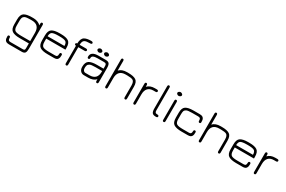

<svg xmlns="http://www.w3.org/2000/svg" viewBox="141 -1999 5316 3570"><g transform="rotate(30 2798.5 -214.0)"><path d="M523.4 85Q523.4 148.4 504.9 174.3Q486.3 200.2 434.6 200.2H158.2Q76.2 200.2 63.5 129.9Q60.5 113.3 60.5 85Q60.5 56.6 85.9 56.6Q111.3 56.6 111.3 89.8Q111.3 123 123 136.2Q134.8 149.4 165 149.4H427.7Q456.1 149.4 464.4 139.6Q472.7 129.9 472.7 100.6V0H277.3Q165 0 112.8 -34.7Q60.5 -69.3 60.5 -171.9V-278.3Q60.5 -380.9 112.8 -415.5Q165 -450.2 277.3 -450.2H305.7Q415 -450.2 472.7 -388.7V-422.9Q472.7 -457 498 -457Q523.4 -457 523.4 -423.8ZM472.7 -50.8V-227.5Q472.7 -399.4 305.7 -399.4H277.3Q186.5 -399.4 157.2 -383.8Q127.9 -368.2 119.6 -343.8Q111.3 -319.3 111.3 -277.3V-172.9Q111.3 -91.8 150.4 -70.3Q186.5 -50.8 277.3 -50.8Z M1120.1 -278.3V-239.3H708V-172.9Q708 -91.8 748 -70.3Q784.2 -50.8 875 -50.8H1005.9Q1037.1 -50.8 1048.3 -64.5Q1059.6 -78.1 1059.6 -110.8Q1059.6 -143.6 1085 -143.6Q1110.4 -143.6 1110.4 -114.7Q1110.4 -85.9 1107.4 -69.3Q1104.5 -52.7 1094.7 -35.2Q1076.2 0 1015.6 0Q1013.7 0 1012.7 0H875Q762.7 0 710 -34.7Q657.2 -69.3 657.2 -171.9V-278.3Q657.2 -380.9 710 -415.5Q762.7 -450.2 875 -450.2H903.3Q1015.6 -450.2 1067.9 -415.5Q1120.1 -380.9 1120.1 -278.3ZM903.3 -399.4H875Q780.3 -399.4 744.6 -379.4Q709 -359.4 708 -290H1069.3Q1068.4 -359.4 1032.7 -379.4Q997.1 -399.4 903.3 -399.4Z M1452.1 -621.1Q1495.1 -621.1 1495.1 -595.7Q1495.1 -595.7 1496.1 -594.7Q1496.1 -594.7 1496.1 -593.8Q1496.1 -570.3 1456.1 -570.3Q1415 -570.3 1389.6 -566.4Q1364.3 -563.5 1342.8 -551.8Q1303.7 -530.3 1303.7 -450.2H1438.5Q1473.6 -450.2 1473.6 -424.8Q1473.6 -399.4 1438.5 -399.4H1303.7V-27.3Q1303.7 6.8 1278.3 6.8Q1252.9 6.8 1252.9 -27.3V-400.4Q1222.7 -402.3 1222.7 -425.3Q1222.7 -448.2 1252.9 -450.2Q1254.9 -557.6 1311.5 -591.8Q1360.4 -621.1 1452.1 -621.1Z M1633.8 -544.9Q1633.8 -561.5 1650.4 -573.2Q1667 -585 1683.1 -585Q1699.2 -585 1716.3 -573.2Q1733.4 -561.5 1733.4 -544.9Q1733.4 -528.3 1716.3 -516.6Q1699.2 -504.9 1683.1 -504.9Q1667 -504.9 1650.4 -516.6Q1633.8 -528.3 1633.8 -544.9ZM1776.4 -544.9Q1776.4 -561.5 1793 -573.2Q1809.6 -585 1825.7 -585Q1841.8 -585 1858.9 -573.2Q1876 -561.5 1876 -544.9Q1876 -528.3 1858.9 -516.6Q1841.8 -504.9 1825.7 -504.9Q1809.6 -504.9 1793 -516.6Q1776.4 -528.3 1776.4 -544.9ZM1744.1 -50.8Q1910.2 -50.8 1910.2 -222.7V-237.3H1766.6Q1675.8 -237.3 1646 -221.7Q1616.2 -206.1 1607.9 -181.6Q1599.6 -157.2 1599.6 -123.5Q1599.6 -89.8 1616.2 -70.3Q1632.8 -50.8 1653.3 -50.8ZM1548.8 -340.8Q1548.8 -450.2 1711.9 -450.2H1863.3Q1919.9 -450.2 1940.4 -422.9Q1960.9 -395.5 1960.9 -327.1V-26.4Q1960.9 6.8 1935.5 6.8Q1910.2 6.8 1910.2 -27.3V-61.5Q1854.5 0 1744.1 0H1653.3Q1607.4 0 1578.1 -32.7Q1548.8 -65.4 1548.8 -120.1Q1548.8 -218.8 1602.1 -253.4Q1655.3 -288.1 1766.6 -288.1H1910.2V-343.8Q1910.2 -374 1898.9 -386.7Q1887.7 -399.4 1856.4 -399.4H1718.8Q1599.6 -399.4 1599.6 -340.8Q1599.6 -306.6 1574.2 -306.6Q1548.8 -306.6 1548.8 -340.8Z M2322.3 -399.4Q2155.3 -399.4 2155.3 -225.6V-26.4Q2155.3 6.8 2129.9 6.8Q2104.5 6.8 2104.5 -26.4V-592.8Q2104.5 -627.9 2129.9 -627.9Q2155.3 -627.9 2155.3 -592.8V-388.7Q2212.9 -450.2 2322.3 -450.2H2350.6Q2462.9 -450.2 2515.1 -415.5Q2567.4 -380.9 2567.4 -278.3V-26.4Q2567.4 6.8 2542 6.8Q2516.6 6.8 2516.6 -26.4V-277.3Q2515.6 -359.4 2476.6 -380.9Q2442.4 -399.4 2359.4 -399.4Q2355.5 -399.4 2350.6 -399.4Z M2916 -399.4Q2839.8 -399.4 2799.3 -354.5Q2758.8 -309.6 2758.8 -225.6V-26.4Q2758.8 6.8 2733.4 6.8Q2708 6.8 2708 -26.4V-422.9Q2708 -457 2733.4 -457Q2758.8 -457 2758.8 -421.9V-388.7Q2816.4 -450.2 2916 -450.2H2960.9Q2995.1 -450.2 2995.1 -424.8Q2995.1 -399.4 2960.9 -399.4Z M3202.1 0H3195.3Q3138.7 0 3118.2 -27.8Q3097.7 -55.7 3097.7 -124V-593.8Q3097.7 -627.9 3123 -627.9Q3148.4 -627.9 3148.4 -593.8V-107.4Q3148.4 -76.2 3160.2 -63.5Q3169.9 -50.8 3203.1 -50.8Q3236.3 -50.8 3236.3 -25.4Q3236.3 0 3202.1 0Z M3397.5 -19.5Q3397.5 11.7 3372.1 11.7Q3346.7 11.7 3346.7 -19.5V-429.7Q3346.7 -461.9 3372.1 -461.9Q3397.5 -461.9 3397.5 -429.7ZM3322.3 -586.9Q3322.3 -603.5 3338.9 -615.2Q3355.5 -627 3371.6 -627Q3387.7 -627 3404.8 -615.2Q3421.9 -603.5 3421.9 -586.9Q3421.9 -570.3 3404.8 -558.6Q3387.7 -546.9 3371.6 -546.9Q3355.5 -546.9 3338.9 -558.6Q3322.3 -570.3 3322.3 -586.9Z M3885.7 0H3748Q3635.7 0 3583 -34.7Q3530.3 -69.3 3530.3 -171.9V-278.3Q3530.3 -380.9 3583 -415.5Q3635.7 -450.2 3748 -450.2H3885.7Q3967.8 -450.2 3980.5 -379.9Q3983.4 -363.3 3983.4 -335Q3983.4 -306.6 3958 -306.6Q3932.6 -306.6 3932.6 -339.8Q3932.6 -373 3920.9 -386.2Q3909.2 -399.4 3878.9 -399.4H3748Q3657.2 -399.4 3627.4 -383.8Q3597.7 -368.2 3589.4 -343.8Q3581.1 -319.3 3581.1 -277.3V-172.9Q3581.1 -91.8 3621.1 -70.3Q3657.2 -50.8 3748 -50.8H3878.9Q3910.2 -50.8 3921.4 -64.5Q3932.6 -78.1 3932.6 -110.8Q3932.6 -143.6 3958 -143.6Q3983.4 -143.6 3983.4 -114.7Q3983.4 -85.9 3980.5 -69.3Q3977.5 -52.7 3967.8 -35.2Q3948.2 0 3885.7 0Z M4331.1 -399.4Q4164.1 -399.4 4164.1 -225.6V-26.4Q4164.1 6.8 4138.7 6.8Q4113.3 6.8 4113.3 -26.4V-592.8Q4113.3 -627.9 4138.7 -627.9Q4164.1 -627.9 4164.1 -592.8V-388.7Q4221.7 -450.2 4331.1 -450.2H4359.4Q4471.7 -450.2 4523.9 -415.5Q4576.2 -380.9 4576.2 -278.3V-26.4Q4576.2 6.8 4550.8 6.8Q4525.4 6.8 4525.4 -26.4V-277.3Q4524.4 -359.4 4485.4 -380.9Q4451.2 -399.4 4368.2 -399.4Q4364.3 -399.4 4359.4 -399.4Z M5168 -278.3V-239.3H4755.9V-172.9Q4755.9 -91.8 4795.9 -70.3Q4832 -50.8 4922.9 -50.8H5053.7Q5085 -50.8 5096.2 -64.5Q5107.4 -78.1 5107.4 -110.8Q5107.4 -143.6 5132.8 -143.6Q5158.2 -143.6 5158.2 -114.7Q5158.2 -85.9 5155.3 -69.3Q5152.3 -52.7 5142.6 -35.2Q5124 0 5063.5 0Q5061.5 0 5060.5 0H4922.9Q4810.5 0 4757.8 -34.7Q4705.1 -69.3 4705.1 -171.9V-278.3Q4705.1 -380.9 4757.8 -415.5Q4810.5 -450.2 4922.9 -450.2H4951.2Q5063.5 -450.2 5115.7 -415.5Q5168 -380.9 5168 -278.3ZM4951.2 -399.4H4922.9Q4828.1 -399.4 4792.5 -379.4Q4756.8 -359.4 4755.9 -290H5117.2Q5116.2 -359.4 5080.6 -379.4Q5044.9 -399.4 4951.2 -399.4Z M5502.9 -399.4Q5426.8 -399.4 5386.2 -354.5Q5345.7 -309.6 5345.7 -225.6V-26.4Q5345.7 6.8 5320.3 6.8Q5294.9 6.8 5294.9 -26.4V-422.9Q5294.9 -457 5320.3 -457Q5345.7 -457 5345.7 -421.9V-388.7Q5403.3 -450.2 5502.9 -450.2H5547.9Q5582 -450.2 5582 -424.8Q5582 -399.4 5547.9 -399.4Z"/></g></svg>

Font: Jura
Style: Book
Weight: 400
Version: Version 2.5